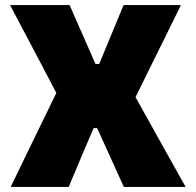

<svg xmlns="http://www.w3.org/2000/svg" viewBox="-20 -733 768 753"><path d="M22 0Q46.5 -50.5 71.8 -102.8Q97 -155 124.5 -211.5L201 -368.5L134.5 -495Q107.5 -546 79.8 -598.8Q52 -651.5 19.5 -713H253Q269.5 -674.5 286 -637.8Q302.5 -601 317 -567.5L354.5 -482H369L404.5 -568Q418.5 -601.5 433.8 -638.2Q449 -675 464.5 -713H689.5Q660 -652.5 633 -598Q606 -543.5 583.5 -498L511.5 -352L585 -220Q617 -162 646.8 -109.2Q676.5 -56.5 708 0H465.5Q449 -37 434.2 -69.2Q419.5 -101.5 406 -131.5L361 -230.5H347L304.5 -131Q291.5 -99.5 278 -67.8Q264.5 -36 249.5 0Z"/></svg>

Font: Commissioner ExtraBold
Style: Regular
Weight: 800
Designer: Kostas Bartsokas
Foundry: Kostas Bartsokas
Version: Version 1.000; ttfautohint (v1.8.3)